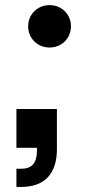

<svg xmlns="http://www.w3.org/2000/svg" viewBox="-20 -541 383 759"><path d="M44.9 125.9H65.2Q96.4 125.9 111.3 108Q126.1 90.1 126.1 54.8V23.5L142.5 43.4H44.9V-110H205V48.2Q205 121.6 169 159.8Q132.9 198 63.1 198H44.9ZM91.3 -436.9Q91.3 -460.3 102.4 -479.5Q113.6 -498.7 132.9 -509.7Q152.3 -520.8 175.9 -520.8Q199.5 -520.8 218.9 -509.7Q238.2 -498.7 249.4 -479.5Q260.5 -460.3 260.5 -436.9Q260.5 -413.6 249.4 -394.4Q238.2 -375.1 218.9 -364.1Q199.5 -353.1 175.9 -353.1Q152.3 -353.1 132.9 -364.1Q113.6 -375.1 102.4 -394.4Q91.3 -413.6 91.3 -436.9Z"/></svg>

Font: Raveo Variable
Style: Regular
Weight: 400
Designer: Jakub Foglar, Rasmus Andersson (Inter)
Foundry: Jakubfoglar.com
Version: Version 1.000;Glyphs 3.2.3 (3260)